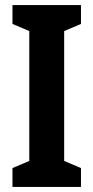

<svg xmlns="http://www.w3.org/2000/svg" viewBox="-20 -734 366 754"><path d="M298 0V-74L232 -102V-612L298 -640V-714H29V-640L95 -612V-102L29 -74V0Z"/></svg>

Font: Noto Sans Ethiopic ExtraCondensed
Style: Bold
Weight: 700
Width: 2
Designer: Monotype Design Team
Foundry: Monotype Imaging Inc.
Version: Version 2.102